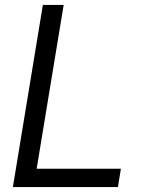

<svg xmlns="http://www.w3.org/2000/svg" viewBox="-20 -755 640 775"><path d="M32 0 153 -735H237L128 -74H468L456 0Z"/></svg>

Font: Iosevka Extended Oblique
Style: Regular
Weight: 400
Width: 7
Italic angle: -9°
Monospace: yes
Designer: Belleve Invis
Foundry: Belleve Invis
Version: Version 32.0.1; ttfautohint (v1.8.4)